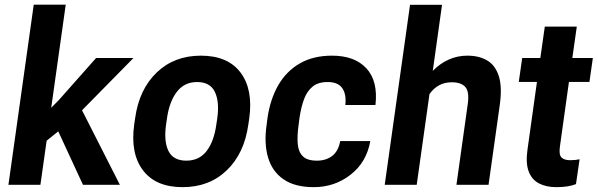

<svg xmlns="http://www.w3.org/2000/svg" viewBox="-20 -770 2490 800"><path d="M325.7 0 222.7 -222.7 174.3 -183.6 148.4 0H15.1L120.6 -750.5H253.9L193.4 -320.8L224.6 -352.5L380.4 -528.3H536.1L321.8 -310.5L479.5 0Z M543 -277.3Q559.6 -397.5 632.8 -467.8Q706.1 -538.1 816.9 -538.1Q929.2 -538.1 982.2 -467.8Q1035.2 -397.5 1018.6 -277.3L1014.6 -250.5Q998 -130.9 925 -60.5Q852.1 9.8 740.7 9.8Q628.9 9.8 575.7 -60.5Q522.5 -130.9 539.1 -250.5ZM671.9 -250.5Q662.1 -180.7 682.1 -140.6Q702.1 -100.6 756.3 -100.6Q810.1 -100.6 840.8 -140.6Q871.6 -180.7 881.3 -250.5L885.3 -277.3Q895 -346.2 875.2 -387.2Q855.5 -428.2 801.3 -428.2Q748 -428.2 716.8 -387.2Q685.5 -346.2 675.8 -277.3Z M1397.5 -182.1H1522.9Q1507.3 -93.8 1440.7 -42Q1374 9.8 1287.6 9.8Q1209 9.8 1161.9 -22.5Q1114.7 -54.7 1097.2 -113Q1079.6 -171.4 1090.8 -249L1094.7 -279.3Q1106 -356.9 1139.6 -415.3Q1173.3 -473.6 1229.5 -505.9Q1285.6 -538.1 1363.3 -538.1Q1458 -538.1 1506.8 -485.1Q1555.7 -432.1 1544.4 -332.5H1418.9Q1423.8 -377 1406.2 -402.6Q1388.7 -428.2 1344.7 -428.2Q1305.7 -428.2 1282.2 -408.9Q1258.8 -389.6 1246.6 -356.2Q1234.4 -322.8 1228 -279.3L1224.1 -249Q1217.8 -204.6 1220.5 -171.1Q1223.1 -137.7 1241.5 -119.1Q1259.8 -100.6 1300.3 -100.6Q1338.9 -100.6 1364.5 -120.6Q1390.1 -140.6 1397.5 -182.1Z M1927.2 -538.1Q1976.1 -538.1 2010 -518.1Q2043.9 -498 2058.3 -453.1Q2072.8 -408.2 2062.5 -333.5L2015.6 0H1881.8L1928.7 -334.5Q1936.5 -387.7 1918.9 -407.5Q1901.4 -427.2 1862.3 -427.2Q1832 -427.2 1808.6 -414.1Q1785.2 -400.9 1769.5 -377.9L1716.3 0H1583L1688.5 -750H1821.8L1783.2 -474.6Q1812.5 -504.9 1849.1 -521.5Q1885.7 -538.1 1927.2 -538.1Z M2355.5 -102.5Q2378.9 -102.5 2395 -106.4L2379.9 -2.9Q2348.6 9.8 2297.9 9.8Q2255.4 9.8 2225.6 -5.9Q2195.8 -21.5 2182.9 -55.7Q2169.9 -89.8 2177.7 -145.5L2217.3 -428.7H2141.6L2155.8 -528.3H2231.4L2250 -659.2H2383.3L2364.7 -528.3H2450.2L2436 -428.7H2350.6L2313 -159.7Q2308.1 -125 2319.6 -113.8Q2331.1 -102.5 2355.5 -102.5Z"/></svg>

Font: Robert Sans ExtraBold
Style: Italic
Weight: 800
Italic angle: -8°
Designer: Christian Robertson (extended by Adam Twardoch)
Foundry: Google
Version: Version 12.135;April 2, 2019;FontCreator 11.5.0.2425 64-bit;